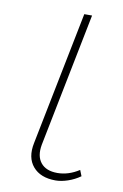

<svg xmlns="http://www.w3.org/2000/svg" viewBox="-82 -748 515 801"><g transform="rotate(10 176.0 -348.0)"><path d="M211 4Q147 4 115 -33.5Q83 -71 96 -134L209 -700H242L129 -133Q120 -84 142.5 -56Q165 -28 213 -28Q260 -28 305 -57L315 -32Q291 -15 263 -5.5Q235 4 211 4Z"/></g></svg>

Font: Montserrat ExtraLight
Style: Italic
Weight: 200
Italic angle: -11.3°
Designer: Julieta Ulanovsky
Foundry: Julieta Ulanovsky
Version: Version 9.000; ttfautohint (v1.8.4.7-5d5b)